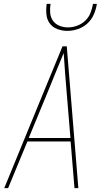

<svg xmlns="http://www.w3.org/2000/svg" viewBox="-20 -975 540 995"><path d="M2 0 203 -490 304 -735H326L386 0H366L346 -242H122L22 0ZM345 -260 326 -490Q321 -542 317.5 -594.5Q314 -647 310 -700Q288 -647 266.5 -594.5Q245 -542 224 -490L129 -260ZM329 -815Q302 -815 277 -824.5Q252 -834 237.5 -854Q223 -874 220.5 -901Q218 -928 222 -955H242Q238 -932 240 -908.5Q242 -885 254.5 -867.5Q267 -850 288 -841.5Q309 -833 332 -833Q355 -833 379 -841.5Q403 -850 421.5 -867.5Q440 -885 449 -908.5Q458 -932 462 -955H482Q478 -928 466.5 -901Q455 -874 433.5 -854Q412 -834 384 -824.5Q356 -815 329 -815Z"/></svg>

Font: Iosevka Thin
Style: Italic
Weight: 100
Italic angle: -9°
Monospace: yes
Designer: Belleve Invis
Foundry: Belleve Invis
Version: Version 32.5.0; ttfautohint (v1.8.4)